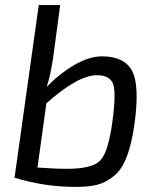

<svg xmlns="http://www.w3.org/2000/svg" viewBox="-20 -720 613 753"><path d="M216 -700 189 -498Q178 -423 163 -379Q212 -430 270.5 -464.5Q329 -499 380 -499Q467 -499 497.5 -443Q528 -387 508 -238Q497 -157 477.5 -106Q458 -55 426.5 -29.5Q395 -4 361.5 4.5Q328 13 275 13Q155 13 37 -23L132 -700ZM162 -315 127 -63Q191 -58 244 -58Q342 -58 373.5 -91Q405 -124 421 -244Q436 -356 423.5 -390.5Q411 -425 360 -425Q286 -425 162 -315Z"/></svg>

Font: Exo 2.0
Style: Italic
Weight: 400
Italic angle: -8°
Designer: Natanael Gama
Version: Version 1.001;PS 001.001;hotconv 1.0.70;makeotf.lib2.5.58329